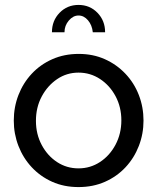

<svg xmlns="http://www.w3.org/2000/svg" viewBox="-20 -750 639 780"><path d="M299 10Q240 10 192 -11.5Q144 -33 109 -70.5Q74 -108 55 -157Q36 -206 36 -260Q36 -315 55 -364Q74 -413 109 -450.5Q144 -488 192.5 -509.5Q241 -531 300 -531Q358 -531 406 -509.5Q454 -488 489.5 -450.5Q525 -413 544 -364Q563 -315 563 -260Q563 -206 544 -157Q525 -108 490 -70.5Q455 -33 406.5 -11.5Q358 10 299 10ZM126 -259Q126 -205 149.5 -161Q173 -117 212 -91.5Q251 -66 299 -66Q347 -66 386.5 -92Q426 -118 449.5 -162.5Q473 -207 473 -261Q473 -315 449.5 -359Q426 -403 386.5 -429Q347 -455 299 -455Q251 -455 212 -428.5Q173 -402 149.5 -358Q126 -314 126 -259ZM299 -687Q277 -687 259.5 -666.5Q242 -646 242 -619H191Q191 -666 222 -698Q253 -730 299 -730Q345 -730 376 -698Q407 -666 407 -619H357Q354 -648 337.5 -667.5Q321 -687 299 -687Z"/></svg>

Font: Raleway Thin Medium
Style: Regular
Weight: 500
Version: Version 4.026